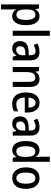

<svg xmlns="http://www.w3.org/2000/svg" viewBox="1426 -2226 1040 3933"><g transform="rotate(90 1946.5 -260.0)"><path d="M312 -549Q397 -549 446.5 -479Q496 -409 496 -270Q496 -180 473 -117.5Q450 -55 409 -22.5Q368 10 312 10Q279 10 252.5 0Q226 -10 207 -27.5Q188 -45 174 -68H169Q171 -48 172.5 -25.5Q174 -3 174 15V240H70V-539H154L169 -467H174Q189 -492 208 -510.5Q227 -529 253 -539Q279 -549 312 -549ZM284 -464Q245 -464 220.5 -445Q196 -426 185 -386.5Q174 -347 174 -287V-268Q174 -205 184.5 -162Q195 -119 219.5 -97.5Q244 -76 286 -76Q321 -76 344 -99.5Q367 -123 378 -166.5Q389 -210 389 -271Q389 -363 363.5 -413.5Q338 -464 284 -464Z M714 0H610V-760H714Z M1042 -549Q1129 -549 1172.5 -503Q1216 -457 1216 -364V0H1141L1122 -75H1118Q1099 -46 1078 -27Q1057 -8 1030.5 1Q1004 10 966 10Q922 10 889.5 -9.5Q857 -29 839.5 -65.5Q822 -102 822 -153Q822 -235 875.5 -278.5Q929 -322 1035 -326L1112 -329V-359Q1112 -418 1091 -443Q1070 -468 1029 -468Q997 -468 965.5 -457.5Q934 -447 902 -430L870 -504Q905 -525 949 -537Q993 -549 1042 -549ZM1055 -258Q986 -255 957 -228.5Q928 -202 928 -154Q928 -111 948 -90.5Q968 -70 1000 -70Q1049 -70 1081 -106Q1113 -142 1113 -211V-260Z M1597 -549Q1676 -549 1718.5 -502.5Q1761 -456 1761 -356V0H1657V-338Q1657 -400 1636.5 -431.5Q1616 -463 1572 -463Q1507 -463 1482 -415.5Q1457 -368 1457 -273V0H1353V-539H1435L1449 -467H1454Q1469 -495 1491 -513Q1513 -531 1540 -540Q1567 -549 1597 -549Z M2085 -549Q2148 -549 2192.5 -518.5Q2237 -488 2261 -434Q2285 -380 2285 -307V-247H1979Q1981 -162 2014.5 -118Q2048 -74 2112 -74Q2154 -74 2189 -83.5Q2224 -93 2261 -112V-26Q2226 -8 2189 1Q2152 10 2104 10Q2031 10 1979.5 -22.5Q1928 -55 1901 -117Q1874 -179 1874 -266Q1874 -357 1899.5 -420Q1925 -483 1972.5 -516Q2020 -549 2085 -549ZM2086 -469Q2040 -469 2012.5 -432Q1985 -395 1981 -324H2184Q2184 -366 2173.5 -398.5Q2163 -431 2141 -450Q2119 -469 2086 -469Z M2584 -549Q2671 -549 2714.5 -503Q2758 -457 2758 -364V0H2683L2664 -75H2660Q2641 -46 2620 -27Q2599 -8 2572.5 1Q2546 10 2508 10Q2464 10 2431.5 -9.5Q2399 -29 2381.5 -65.5Q2364 -102 2364 -153Q2364 -235 2417.5 -278.5Q2471 -322 2577 -326L2654 -329V-359Q2654 -418 2633 -443Q2612 -468 2571 -468Q2539 -468 2507.5 -457.5Q2476 -447 2444 -430L2412 -504Q2447 -525 2491 -537Q2535 -549 2584 -549ZM2597 -258Q2528 -255 2499 -228.5Q2470 -202 2470 -154Q2470 -111 2490 -90.5Q2510 -70 2542 -70Q2591 -70 2623 -106Q2655 -142 2655 -211V-260Z M3053 10Q2969 10 2919 -61Q2869 -132 2869 -269Q2869 -406 2919 -477.5Q2969 -549 3054 -549Q3086 -549 3112 -539.5Q3138 -530 3158 -512Q3178 -494 3192 -470H3197Q3195 -488 3193 -512Q3191 -536 3191 -555V-760H3295V0H3213L3196 -69H3191Q3177 -46 3157.5 -28Q3138 -10 3112.5 0Q3087 10 3053 10ZM3081 -74Q3141 -74 3167.5 -118Q3194 -162 3194 -250V-271Q3194 -367 3169 -415Q3144 -463 3080 -463Q3028 -463 3002 -411.5Q2976 -360 2976 -268Q2976 -174 3002 -124Q3028 -74 3081 -74Z M3849 -271Q3849 -205 3834.5 -153.5Q3820 -102 3791.5 -65.5Q3763 -29 3721.5 -9.5Q3680 10 3628 10Q3578 10 3537.5 -9.5Q3497 -29 3468.5 -65.5Q3440 -102 3424.5 -153.5Q3409 -205 3409 -271Q3409 -359 3435 -421Q3461 -483 3510.5 -516Q3560 -549 3630 -549Q3696 -549 3745 -517Q3794 -485 3821.5 -423Q3849 -361 3849 -271ZM3516 -270Q3516 -208 3528 -164.5Q3540 -121 3565 -98Q3590 -75 3629 -75Q3669 -75 3694 -98Q3719 -121 3731 -164.5Q3743 -208 3743 -270Q3743 -333 3731 -376Q3719 -419 3694 -441.5Q3669 -464 3629 -464Q3569 -464 3542.5 -414Q3516 -364 3516 -270Z"/></g></svg>

Font: Noto Sans Display SemiCondensed Medium
Style: Regular
Weight: 500
Width: 4
Designer: Monotype Design Team
Foundry: Monotype Imaging Inc.
Version: Version 2.003